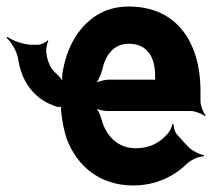

<svg xmlns="http://www.w3.org/2000/svg" viewBox="-76 -558 650 588"><path d="M319 -538C291 -538 265 -533 242 -523C178 -494 133 -430 117 -344C114 -332 113 -311 116 -302L119 -303C116 -312 106 -324 98 -331C81 -345 69 -367 66 -396C64 -406 68 -426 72 -432L70 -435C66 -429 50 -421 40 -421H21C-3 -421 -39 -434 -53 -445L-56 -442C-42 -431 -23 -399 -20 -375C-8 -299 36 -250 99 -231C103 -230 113 -230 115 -233L112 -236C110 -232 111 -216 112 -211C115 -184 120 -158 128 -134C159 -50 229 10 332 10C400 10 456 -17 497 -57C509 -69 536 -80 548 -79L549 -83C536 -84 509 -98 498 -111L466 -146C459 -154 455 -169 456 -177L452 -178C451 -170 443 -153 435 -146C412 -120 381 -104 340 -104C285 -104 249 -141 235 -192C232 -206 222 -226 214 -233L211 -230C219 -223 240 -218 253 -218H508C522 -218 544 -209 552 -202L554 -204C547 -212 538 -234 538 -248V-278C538 -434 461 -538 319 -538ZM399 -326V-320C399 -317 399 -311 401 -310L403 -312C402 -314 397 -314 394 -314H258C244 -314 220 -308 212 -300L214 -297C222 -305 233 -328 237 -344C247 -390 272 -424 319 -424C372 -424 399 -387 399 -326Z"/></svg>

Font: Asimov
Style: EdgeNar
Weight: 500
Designer: Google
Version: Version 2.000980: 2014